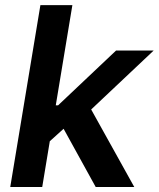

<svg xmlns="http://www.w3.org/2000/svg" viewBox="-20 -748 635 768"><path d="M21 0 141.6 -727.5H269.5L203.1 -326.7H212.4L444.3 -545.9H594.7L344.7 -310.1L517.1 0H362.8L234.4 -232.9L179.2 -183.1L148.9 0Z"/></svg>

Font: Inter Semi Bold
Style: Italic
Weight: 600
Italic angle: -9.39999°
Designer: Rasmus Andersson
Foundry: rsms
Version: Version 4.000;git-3c8e0fc